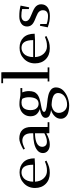

<svg xmlns="http://www.w3.org/2000/svg" viewBox="902 -1671 1070 2914"><g transform="rotate(-90 1437.0 -214.0)"><path d="M276.9 -452.1Q375.5 -452.1 433.3 -392.8Q491.2 -333.5 491.2 -223.1L397.9 -217.8H136.2Q141.1 -135.3 187.5 -85.7Q233.9 -36.1 300.8 -36.1Q341.8 -36.1 374 -43.9Q406.2 -51.8 443.8 -67.9L456.1 -43.9Q397.5 -15.1 359.4 -4.2Q321.3 6.8 269 6.8Q165.5 6.8 103.3 -55.2Q41 -117.2 41 -217.8Q41 -318.4 109.9 -385.3Q178.7 -452.1 276.9 -452.1ZM136.2 -245.1H394Q394 -422.9 276.9 -422.9Q252 -422.9 228.5 -413.3Q205.1 -403.8 184.3 -384Q163.6 -364.3 150.4 -328.4Q137.2 -292.5 136.2 -245.1Z M570.8 -97.2Q570.8 -147.5 611.3 -181.4Q651.9 -215.3 717.8 -230.2Q783.7 -245.1 871.6 -245.1V-270Q871.6 -339.8 841.8 -375Q812 -410.2 757.8 -410.2Q712.9 -410.2 636.7 -371.1L624 -394Q732.9 -456.1 789.6 -456.1Q877 -456.1 921.9 -410.2Q966.8 -364.3 966.8 -274.9V-25.9H1039.6V0H872.6L871.6 -23.9V-45.9Q778.8 6.8 701.7 6.8Q641.6 6.8 606.2 -22.7Q570.8 -52.2 570.8 -97.2ZM666 -106.9Q666 -79.6 684.1 -58.3Q702.1 -37.1 745.6 -37.1Q777.3 -37.1 812.5 -49.6Q847.7 -62 871.6 -76.2V-217.8Q832 -217.8 797.9 -212.6Q763.7 -207.5 732.7 -195.6Q701.7 -183.6 683.8 -160.9Q666 -138.2 666 -106.9Z M1091.8 172.9Q1091.8 120.1 1131.1 80.8Q1170.4 41.5 1224.6 25.9Q1198.7 22.5 1179.2 17.3Q1159.7 12.2 1141.8 2.9Q1124 -6.3 1114.7 -21.7Q1105.5 -37.1 1105.5 -58.1Q1105.5 -121.6 1237.8 -144Q1183.6 -164.1 1156.5 -198.2Q1129.4 -232.4 1129.4 -287.1Q1129.4 -339.8 1156.2 -378.7Q1183.1 -417.5 1223.6 -435.8Q1264.2 -454.1 1311.5 -454.1Q1351.6 -454.1 1384.8 -449.2Q1397.9 -447.3 1413.6 -444.6Q1429.2 -441.9 1439.5 -440.4Q1449.7 -439 1460.4 -439H1557.6V-411.1H1491.7Q1511.7 -363.3 1511.7 -309.1Q1511.7 -286.6 1508.1 -267.3Q1504.4 -248 1498.8 -233.2Q1493.2 -218.3 1482.7 -205.6Q1472.2 -192.9 1462.9 -184.1Q1453.6 -175.3 1438 -167.5Q1422.4 -159.7 1411.4 -155Q1400.4 -150.4 1381.3 -145.3Q1362.3 -140.1 1351.1 -137.5Q1339.8 -134.8 1319.3 -130.9Q1313.5 -129.9 1302 -127.7Q1290.5 -125.5 1283.2 -124Q1275.9 -122.6 1264.9 -120.4Q1253.9 -118.2 1246.8 -116.2Q1239.7 -114.3 1231 -111.3Q1222.2 -108.4 1216.6 -105.2Q1210.9 -102.1 1205.8 -98.4Q1200.7 -94.7 1198.2 -90.1Q1195.8 -85.4 1195.8 -80.1Q1195.8 -44.9 1330.6 -33.2Q1336.4 -32.7 1339.4 -32.2Q1369.1 -29.3 1393.1 -25.9Q1417 -22.5 1444.8 -16.1Q1472.7 -9.8 1493.2 0Q1513.7 9.8 1531.2 23.2Q1548.8 36.6 1558.1 56.2Q1567.4 75.7 1567.4 100.1Q1567.4 133.3 1554.2 162.8Q1541 192.4 1518.6 213.6Q1496.1 234.9 1468 252Q1439.9 269 1409.2 279.5Q1378.4 290 1349.1 295.4Q1319.8 300.8 1294.4 300.8Q1246.6 300.8 1209.5 292.7Q1172.4 284.7 1150.6 272Q1128.9 259.3 1115.2 241.9Q1101.6 224.6 1096.7 208Q1091.8 191.4 1091.8 172.9ZM1180.7 143.1Q1180.7 170.9 1192.4 196.8Q1226.6 269 1309.6 269Q1340.3 269 1370.4 260.3Q1400.4 251.5 1425.8 234.9Q1451.2 218.3 1466.8 191.7Q1482.4 165 1482.4 132.8Q1482.4 114.7 1475.3 100.1Q1468.3 85.4 1457.8 75.7Q1447.3 65.9 1430.9 58.3Q1414.6 50.8 1400.1 46.9Q1385.7 43 1366 40Q1346.2 37.1 1333.7 36.1Q1321.3 35.2 1304.7 34.2Q1296.9 34.2 1284.2 36.4Q1271.5 38.6 1252.9 45.9Q1234.4 53.2 1218.8 64.5Q1203.1 75.7 1191.9 96.2Q1180.7 116.7 1180.7 143.1ZM1222.7 -286.1Q1222.7 -253.4 1231.2 -227.1Q1239.7 -200.7 1262.9 -181.9Q1286.1 -163.1 1321.8 -163.1Q1348.6 -163.1 1368.4 -175.8Q1388.2 -188.5 1398.7 -210.2Q1409.2 -231.9 1413.8 -256.3Q1418.5 -280.8 1418.5 -309.1Q1418.5 -368.2 1394.5 -411.1Q1370.6 -422.9 1338.4 -422.9Q1320.8 -422.9 1305.4 -419.4Q1290 -416 1274.4 -406.7Q1258.8 -397.5 1247.8 -382.6Q1236.8 -367.7 1229.7 -343Q1222.7 -318.4 1222.7 -286.1Z M1631.3 -702.1V-729H1795.9L1798.3 -702.1V-25.9H1871.1V0H1657.2V-25.9H1703.1V-702.1Z M2168 -452.1Q2266.6 -452.1 2324.5 -392.8Q2382.3 -333.5 2382.3 -223.1L2289.1 -217.8H2027.3Q2032.2 -135.3 2078.6 -85.7Q2125 -36.1 2191.9 -36.1Q2232.9 -36.1 2265.1 -43.9Q2297.4 -51.8 2335 -67.9L2347.2 -43.9Q2288.6 -15.1 2250.5 -4.2Q2212.4 6.8 2160.2 6.8Q2056.6 6.8 1994.4 -55.2Q1932.1 -117.2 1932.1 -217.8Q1932.1 -318.4 2001 -385.3Q2069.8 -452.1 2168 -452.1ZM2027.3 -245.1H2285.2Q2285.2 -422.9 2168 -422.9Q2143.1 -422.9 2119.6 -413.3Q2096.2 -403.8 2075.4 -384Q2054.7 -364.3 2041.5 -328.4Q2028.3 -292.5 2027.3 -245.1Z M2479 -23.9 2502.9 -143.1 2529.8 -138.2V-41Q2587.9 -20 2653.8 -20Q2692.4 -20 2715.6 -39.8Q2738.8 -59.6 2738.8 -100.1Q2738.8 -126 2725.1 -145.5Q2711.4 -165 2689.7 -177Q2668 -189 2641.6 -199.5Q2615.2 -210 2588.9 -221.2Q2562.5 -232.4 2540.8 -246.6Q2519 -260.7 2505.4 -283.7Q2491.7 -306.6 2491.7 -336.9Q2491.7 -394.5 2534.9 -425.3Q2578.1 -456.1 2645 -456.1Q2693.4 -456.1 2728 -452.1Q2762.7 -448.2 2809.1 -437L2782.7 -306.2L2755.9 -311V-413.1Q2711.4 -424.8 2653.8 -424.8Q2616.7 -424.8 2594.2 -407.5Q2571.8 -390.1 2571.8 -359.9Q2571.8 -338.9 2585.9 -322.3Q2600.1 -305.7 2622.8 -293.9Q2645.5 -282.2 2672.9 -271.5Q2700.2 -260.7 2727.8 -248Q2755.4 -235.4 2778.1 -220Q2800.8 -204.6 2814.9 -180.4Q2829.1 -156.2 2829.1 -126Q2829.1 -61.5 2782.7 -26.9Q2736.3 7.8 2653.8 7.8Q2604.5 7.8 2569.6 1Q2534.7 -5.9 2479 -23.9Z"/></g></svg>

Font: Dehuti
Style: Bold
Weight: 700
Version: Version 1.2